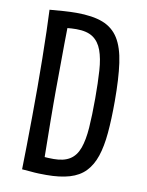

<svg xmlns="http://www.w3.org/2000/svg" viewBox="-82 -767 638 836"><g transform="rotate(10 237.0 -349.0)"><path d="M181 10Q165 10 147.5 9.5Q130 9 111 7Q92 5 73 4L120 -71Q135 -69 149 -67Q163 -65 176.5 -64.5Q190 -64 201 -64Q245 -64 272 -81Q299 -98 312 -134Q325 -170 329 -225Q333 -280 333 -356Q333 -425 329.5 -478Q326 -531 313 -566.5Q300 -602 273.5 -620Q247 -638 200 -638Q180 -638 155.5 -635.5Q131 -633 102 -627L70 -701Q103 -704 133 -706Q163 -708 188 -708Q260 -708 305 -690.5Q350 -673 375 -633Q400 -593 409.5 -525.5Q419 -458 419 -358Q419 -278 413.5 -217Q408 -156 393.5 -113Q379 -70 352.5 -42.5Q326 -15 283.5 -2.5Q241 10 181 10ZM73 4Q74 -38 75 -99.5Q76 -161 76.5 -230Q77 -299 77 -360Q77 -422 76 -486Q75 -550 73.5 -606.5Q72 -663 70 -701L161 -692Q161 -667 160.5 -635Q160 -603 159.5 -567.5Q159 -532 159 -495.5Q159 -459 158.5 -423.5Q158 -388 158 -359Q158 -334 158 -299.5Q158 -265 158.5 -225.5Q159 -186 159.5 -145.5Q160 -105 160.5 -67Q161 -29 162 3Z"/></g></svg>

Font: Truculenta Medium
Style: Regular
Weight: 500
Version: Version 1.002